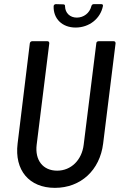

<svg xmlns="http://www.w3.org/2000/svg" viewBox="-20 -899 582 927"><path d="M345 -766C411 -766 465 -809 477 -870C478 -876 475 -879 469 -879H433C427 -879 423 -876 421 -869C413 -836 384 -814 351 -814C318 -814 295 -836 294 -868C295 -875 291 -878 285 -878L250 -879C244 -879 239 -875 239 -869C237 -809 280 -766 345 -766ZM245 8C370 8 462 -77 478 -206L538 -690C538 -696 535 -700 529 -700H456C450 -700 445 -696 445 -690L384 -200C375 -126 323 -75 256 -75C187 -75 148 -126 157 -200L218 -690C218 -696 215 -700 209 -700H135C130 -700 125 -696 124 -690L65 -206C49 -77 121 8 245 8Z"/></svg>

Font: Barlow Semi Condensed Medium
Style: Italic
Weight: 500
Width: 4
Italic angle: -7°
Designer: Jeremy Tribby
Foundry: Tribby Type
Version: Version 1.422;hotconv 1.0.109;makeotfexe 2.5.65596